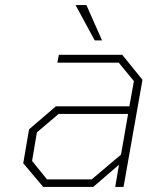

<svg xmlns="http://www.w3.org/2000/svg" viewBox="-20 -740 597 760"><path d="M355 -580 279 -720H322L384 -580ZM151 0 72 -94 95 -228 201 -319H492L510 -419L450 -492H207L213 -523H464L544 -424L469 0H436L451 -88L349 0ZM166 -30H343L459 -128L487 -289H212L126 -216L107 -103Z"/></svg>

Font: Tomorrow ExtraLight
Style: Italic
Weight: 275
Italic angle: -10°
Designer: Tony de Marco, Monica Rizzolli
Foundry: Just in Type
Version: Version 2.002